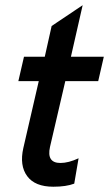

<svg xmlns="http://www.w3.org/2000/svg" viewBox="-20 -705 417 735"><path d="M184.1 9.8Q113.8 9.8 84 -30.8Q54.2 -71.3 69.3 -138.2L128.4 -394.5H50.3L71.8 -487.8H151.4L177.7 -605.5L296.4 -685.1L251.5 -487.8H377.4L356 -394.5H230L171.4 -142.6Q157.7 -81.1 211.4 -81.1Q242.2 -81.1 280.8 -99.1L264.2 -2Q233.4 9.8 184.1 9.8Z"/></svg>

Font: HK Grotesk SemiBold Italic
Style: Regular
Weight: 600
Italic angle: -13°
Designer: Alfredo Marco Pradil and Stefan Peev
Foundry: Hanken Design Co.
Version: Version 1.000;PS 001.000;hotconv 1.0.88;makeotf.lib2.5.64775